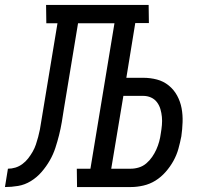

<svg xmlns="http://www.w3.org/2000/svg" viewBox="-76 -755 846 775"><path d="M-56 0 -44 -74Q-29 -74 -14 -78.5Q1 -83 14.5 -93Q28 -103 38 -116Q48 -129 56 -143Q64 -157 69 -172Q74 -187 78 -202Q82 -217 85 -232Q88 -247 90 -262L156 -661H111L110 -735H524L525 -662H470L434 -441H502Q531 -441 557.5 -434Q584 -427 605 -410Q626 -393 639 -369Q652 -345 657 -318Q662 -291 661 -262Q660 -233 656 -205Q651 -179 644 -154Q637 -129 624 -105.5Q611 -82 592.5 -61Q574 -40 551.5 -26Q529 -12 503 -6Q477 0 452 0H235L234 -74H289L386 -661H239L182 -316Q178 -289 173.5 -262.5Q169 -236 162.5 -210Q156 -184 147.5 -158Q139 -132 125 -107.5Q111 -83 92 -61Q73 -39 48.5 -24Q24 -9 -3 -4.5Q-30 0 -56 0ZM452 -74Q468 -74 484.5 -79Q501 -84 514.5 -95.5Q528 -107 538 -121.5Q548 -136 555 -151.5Q562 -167 566.5 -183.5Q571 -200 573 -216Q576 -233 577.5 -250Q579 -267 577.5 -283Q576 -299 571.5 -314.5Q567 -330 557.5 -342.5Q548 -355 533.5 -361.5Q519 -368 502 -368H422L373 -74Z"/></svg>

Font: Iosevka Plex Etoile
Style: Italic
Weight: 400
Italic angle: -9°
Designer: Belleve Invis
Foundry: Belleve Invis
Version: Version 25.1.1; ttfautohint (v1.8.4)